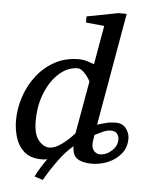

<svg xmlns="http://www.w3.org/2000/svg" viewBox="-58 -784 730 944"><g transform="rotate(5 307.5 -312.0)"><path d="M189 112.8 147 99.1Q158.2 76.2 172.4 53.5Q186.5 30.8 202.1 8.8Q193.8 11.2 185.5 11.7Q177.2 12.2 174.8 12.2Q119.1 12.2 88.1 -15.1Q57.1 -42.5 44.7 -83.7Q32.2 -125 32.2 -167Q32.2 -226.6 51.5 -284.7Q70.8 -342.8 107.4 -390.1Q144 -437.5 196.3 -465.8Q248.5 -494.1 314.9 -494.1Q337.9 -494.1 357.7 -487.3Q377.4 -480.5 390.1 -476.1L423.8 -668L333 -676.8V-707L487.8 -736.8H528.8L431.2 -181.2Q454.1 -188.5 475.6 -193.8Q497.1 -199.2 522 -199.2Q555.7 -199.2 573.2 -176Q590.8 -152.8 590.8 -127Q590.8 -82 565.4 -51Q540 -20 501.2 -3.9Q462.4 12.2 421.9 12.2Q375.5 12.2 350.3 -4.6Q325.2 -21.5 325.2 -65.9Q287.6 -34.7 251.5 15.4Q215.3 65.4 189 112.8ZM207 -48.8Q234.4 -48.8 268.3 -73.7Q302.2 -98.6 329.1 -129.9L375 -388.2Q375 -392.1 365 -407Q355 -421.9 340.6 -435.5Q326.2 -449.2 313 -449.2Q264.6 -449.2 222.7 -412.6Q180.7 -376 154.8 -313.5Q128.9 -251 128.9 -172.9Q128.9 -108.4 153.3 -78.6Q177.7 -48.8 207 -48.8ZM456.1 -37.1Q488.3 -37.1 515.1 -61.3Q542 -85.4 542 -118.2Q542 -134.8 532 -146.5Q522 -158.2 502 -158.2Q480.5 -158.2 461.9 -148.7Q443.4 -139.2 422.9 -129.9Q417 -94.2 417 -85.9Q417 -60.5 430.2 -48.8Q443.4 -37.1 456.1 -37.1Z"/></g></svg>

Font: Charis
Style: Italic
Weight: 400
Italic angle: -11°
Designer: Walt Agee, Miriam Martin, Annie Olsen, Victor Gaultney, Lorna Priest, Alan Ward, Bob Hallissy, Martin Hosken, Sharon Cor
Foundry: SIL Global
Version: Version 7.000